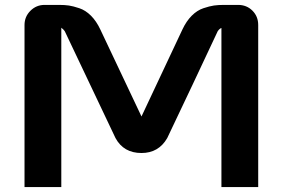

<svg xmlns="http://www.w3.org/2000/svg" viewBox="-20 -763 1153 783"><path d="M451 -200 244 -636Q240 -642 230 -650V0H80V-661Q80 -695 104 -719Q128 -743 162 -743H221Q244 -743 261 -740.5Q278 -738 303.5 -729.5Q329 -721 351 -699Q373 -677 389 -643L557 -288Q689 -569 724 -643Q740 -677 762 -699Q784 -721 809.5 -729.5Q835 -738 852.5 -740.5Q870 -743 893 -743H951Q986 -743 1009.5 -719.5Q1033 -696 1033 -661V0H883V-649Q875 -646 868 -636Q835 -565 765.5 -418Q696 -271 662 -200Q627 -139 557 -139Q484 -139 451 -200Z"/></svg>

Font: Aneo
Style: Bold
Weight: 700
Designer: Anastasios Pappas
Foundry: Anastasios Pappas
Version: Version 1.000